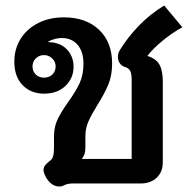

<svg xmlns="http://www.w3.org/2000/svg" viewBox="-20 -666 710 697"><path d="M195 11Q167 11 147 -22Q138 -39 138 -49Q138 -58 143.5 -65.5Q149 -73 161 -82Q170 -88 173 -99.5Q176 -111 176 -132V-170Q176 -205 188.5 -231.5Q201 -258 227 -295Q255 -334 269 -364Q283 -394 283 -435Q283 -478 262 -503Q241 -528 204 -528Q182 -528 156 -516V-513Q199 -512 223 -486.5Q247 -461 247 -424Q247 -382 217.5 -354Q188 -326 140 -326Q92 -326 62 -357Q32 -388 32 -442Q32 -488 54.5 -524.5Q77 -561 118 -582Q159 -603 212 -603Q292 -603 339.5 -558Q387 -513 387 -435Q387 -392 373 -358.5Q359 -325 333 -284Q311 -248 300.5 -224Q290 -200 290 -172V-129Q290 -105 277 -89H458V-374Q458 -399 452.5 -409Q447 -419 433 -423Q421 -427 414.5 -437Q408 -447 408 -459Q408 -473 415 -484Q443 -530 484 -572.5Q525 -615 576 -646L642 -567Q605 -547 570 -518Q535 -489 515 -463Q547 -453 559 -431Q571 -409 571 -370V-77Q571 -42 549 -21Q527 0 491 0H247Q225 0 214 6Q206 11 195 11ZM182 -425Q182 -442 169.5 -454Q157 -466 140 -466Q122 -466 110 -454Q98 -442 98 -425Q98 -407 110 -395.5Q122 -384 140 -384Q158 -384 170 -395.5Q182 -407 182 -425Z"/></svg>

Font: Niramit SemiBold
Style: Regular
Weight: 600
Designer: Katatrad Aksorn Co.,Ltd.
Foundry: Cadson Demak Co.,Ltd.
Version: Version 1.001; ttfautohint (v1.6)